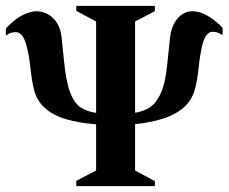

<svg xmlns="http://www.w3.org/2000/svg" viewBox="-20 -632 776 652"><path d="M239.1 0V-18L306.4 -53V-209.9Q248 -214.3 203.7 -227.4Q159.4 -240.6 131.7 -265.9Q104 -291.1 95.1 -329.1Q87.6 -359.6 83.3 -402.1Q78.9 -444.6 68.9 -481.1Q62.9 -502.1 53.8 -512.5Q44.8 -522.9 34.1 -522.9Q25.1 -522.9 16.8 -520.4Q8.4 -517.9 -0.1 -511.1V-535.6Q32.4 -569.5 58.7 -581.7Q85.1 -593.9 103.6 -593.9Q124.2 -593.9 142.5 -583.7Q160.7 -573.6 173.1 -554.7Q185.4 -535.7 188.7 -508Q193 -470.9 197.1 -427.8Q201.2 -384.8 208.7 -350.9Q217.9 -307.5 237.9 -281.9Q257.9 -256.4 306.4 -248.7V-559L239.1 -595V-612H506V-594L438.7 -559V-249.1Q483.7 -256.9 505.4 -282.2Q527.1 -307.5 537.9 -350.9Q544.6 -379.4 548.8 -422.5Q553 -465.6 557.9 -508Q561.2 -533.1 571.4 -552.4Q581.6 -571.6 597.9 -582.7Q614.1 -593.9 633.7 -593.9Q655.9 -593.9 681.6 -580.3Q707.2 -566.7 735.9 -537.7V-512.6Q727.4 -518.7 718.7 -521.4Q710 -524.1 701 -524.1Q691 -524.1 682.2 -513.6Q673.5 -503 667.7 -482Q659 -446.1 654.6 -402.7Q650.2 -359.3 641.9 -329.1Q631.1 -290.1 602.2 -265.6Q573.2 -241 531.2 -228.3Q489.2 -215.6 438.7 -210.3V-53L506 -17V0Z"/></svg>

Font: Ancizar Serif Light
Style: Regular
Weight: 300
Designer: Cesar Puertas, Viviana Monsalve, Julian Moncada, Julian Prieto, Jose Castro, Felipe Aragon, Mariel Hernandez, Sara Alarc
Version: Version 8.100